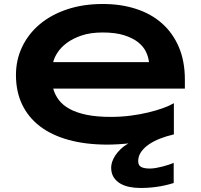

<svg xmlns="http://www.w3.org/2000/svg" viewBox="-20 -708 1008 964"><path d="M853 -33.2Q816.4 -24.9 783.9 -12.2Q751.5 0.5 727.1 17.3Q702.6 34.2 688.2 55.2Q673.8 76.2 673.8 101.1Q673.8 121.6 688 129.9Q702.1 138.2 732.9 138.2Q746.6 138.2 763.2 135.3Q779.8 132.3 796.1 128.2Q812.5 124 827.1 119.1Q841.8 114.3 852.1 109.9V210.9Q841.8 213.9 825.9 218.3Q810.1 222.7 788.8 226.6Q767.6 230.5 741.7 233.2Q715.8 235.8 686 235.8Q656.7 235.8 629.9 230.5Q603 225.1 582.8 212.9Q562.5 200.7 550.3 181.2Q538.1 161.6 538.1 132.8Q538.1 120.6 543 105Q547.9 89.4 558.6 73Q569.3 56.6 585.7 40.8Q602.1 24.9 625 12.2Q614.3 13.2 600.6 14.4Q586.9 15.6 572.5 16.4Q558.1 17.1 544.4 17.6Q530.8 18.1 520 18.1Q410.2 18.1 324.5 -5.6Q238.8 -29.3 180.2 -74.2Q121.6 -119.1 90.8 -184.1Q60.1 -249 60.1 -331.1Q60.1 -407.2 91.1 -472.4Q122.1 -537.6 179 -585.7Q235.8 -633.8 316.4 -660.9Q397 -688 496.1 -688Q587.4 -688 663.3 -663.3Q739.3 -638.7 793.7 -590.3Q848.1 -542 878.2 -471.2Q908.2 -400.4 908.2 -308.1V-263.2H247.1Q255.9 -231.4 276.1 -205.1Q296.4 -178.7 331.1 -160.2Q365.7 -141.6 416.3 -131.3Q466.8 -121.1 537.1 -121.1Q586.9 -121.1 634.8 -127.2Q682.6 -133.3 724.1 -143.3Q765.6 -153.3 799.1 -165.5Q832.5 -177.7 853 -189.9ZM728 -396Q725.6 -420.9 713.1 -447.5Q700.7 -474.1 673.8 -495.6Q647 -517.1 603.5 -531Q560.1 -544.9 495.1 -544.9Q434.1 -544.9 389.6 -529.8Q345.2 -514.6 315.2 -492.2Q285.2 -469.7 268.6 -443.8Q252 -418 247.1 -396Z"/></svg>

Font: REH Gaming
Style: Gaming
Weight: 700
Designer: Astigmatic (AOETI)
Foundry: Astigmatic (AOETI)
Version: Version 1.001 2011